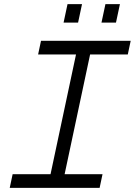

<svg xmlns="http://www.w3.org/2000/svg" viewBox="-20 -907 651 927"><path d="M27 0 41 -66H224L347 -644H164L178 -710H611L597 -644H415L292 -66H475L461 0ZM287 -798 306 -887H376L357 -798ZM470 -798 489 -887H559L540 -798Z"/></svg>

Font: Geist Mono Light
Style: Italic
Weight: 300
Italic angle: -12°
Monospace: yes
Designer: Basement.studio, Andrés Briganti, Mateo Zaragoza
Foundry: Basement.studio, Vercel, Andrés Briganti, Guido Ferreyra, Mateo Zaragoza
Version: Version 1.500; ttfautohint (v1.8.4.7-5d5b)